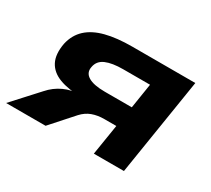

<svg xmlns="http://www.w3.org/2000/svg" viewBox="-109 -673 937 851"><g transform="rotate(30 359.5 -248.0)"><path d="M-7 0 110 -128Q139 -161 177 -178.5Q215 -196 257 -196H276L268 -189Q201 -190 156 -207Q111 -224 92 -260.5Q73 -297 84 -356Q95 -405 128.5 -436Q162 -467 218 -481.5Q274 -496 353 -496H675L596 0H442L467 -156H406Q372 -156 344.5 -146Q317 -136 295 -112L195 0ZM347 -262H485L505 -389H368Q312 -389 279.5 -375Q247 -361 241 -328Q234 -296 261.5 -279Q289 -262 347 -262Z"/></g></svg>

Font: Nunito Sans 10pt Expanded ExtraBold
Style: Italic
Weight: 800
Width: 7
Italic angle: -9°
Designer: Vernon Adams
Foundry: Vernon Adams
Version: Version 3.101;gftools[0.9.27]